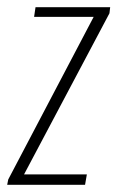

<svg xmlns="http://www.w3.org/2000/svg" viewBox="-40 -515 327 535"><path d="M-20 0 -17 -15 221 -468H55L59 -495H267L265 -478L27 -29H202L197 0Z"/></svg>

Font: Alumni Sans ExtraLight
Style: Italic
Weight: 250
Italic angle: -8°
Version: Version 1.016